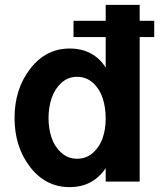

<svg xmlns="http://www.w3.org/2000/svg" viewBox="-20 -749 666 792"><path d="M416 -596.2H283.2V-663.1H416V-729H556.2V-663.1H616.2V-596.2H556.2V0H416V-55.2Q362.8 22.9 267.1 22.9Q168.9 22.9 105 -59.1Q40 -142.6 40 -262.2Q40 -382.3 105 -465.8Q169.4 -548.8 267.1 -548.8Q365.7 -548.8 416 -470.2ZM416 -259.8Q416 -305.2 403.8 -343.3Q391.6 -381.3 364 -406.7Q336.4 -432.1 297.9 -432.1Q260.3 -432.1 232.9 -407Q205.6 -381.8 192.9 -344Q180.2 -306.2 180.2 -262.2Q180.2 -218.3 192.6 -181.2Q205.1 -144 232.7 -119.1Q260.3 -94.2 297.9 -94.2Q335.9 -94.2 363.3 -118.4Q390.6 -142.6 403.3 -179.2Q416 -215.8 416 -259.8Z"/></svg>

Font: Miedinger*
Style: Bold
Weight: 700
Version: Version 001.000